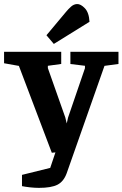

<svg xmlns="http://www.w3.org/2000/svg" viewBox="-42 -751 602 944"><path d="M149.3 172.7Q128.6 172.7 105.4 170.1Q82.1 167.4 66.1 164.2V108.8L204.9 74.5L248.8 -56L292.5 -7.7L212.7 0L50.9 -427L-22 -440V-496.4H259V-436.5L193.3 -427.5V-416.2L279.1 -173.3L286.1 -144.1L292.8 -173.5L375.7 -415.6V-427.6L304.1 -436.3V-496.4H540.5V-436.5L471.7 -427.2L285.9 100.8Q271.1 141.5 240.7 157.1Q210.3 172.7 149.3 172.7ZM222.6 -535 186.4 -577.7 282.6 -692.7Q294.1 -706.7 307.4 -718.5Q320.7 -730.3 336.6 -731.1Q354.7 -731.9 375.2 -710.5Q395.7 -689.1 398 -643.8Z"/></svg>

Font: Faustina Light
Style: Regular
Weight: 300
Designer: Alfonso Garcia
Foundry: http://www.omnibus-type.com
Version: Version 1.200